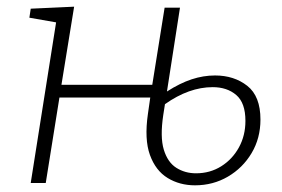

<svg xmlns="http://www.w3.org/2000/svg" viewBox="-20 -548 846 575"><path d="M564 7Q518 7 482 -15Q446 -37 429 -84Q412 -131 423 -207L430 -256H158L117 0H72L148 -481L68 -495L72 -522L202 -528L164 -294H436L473 -525H519L480 -274Q519 -299 554 -310.5Q589 -322 624 -322Q681 -322 720.5 -291Q760 -260 760 -190Q760 -134 733.5 -89.5Q707 -45 662.5 -19Q618 7 564 7ZM469 -204Q459 -138 470.5 -100Q482 -62 508 -45.5Q534 -29 567 -29Q609 -29 642.5 -50Q676 -71 695.5 -106.5Q715 -142 715 -186Q715 -240 687.5 -263.5Q660 -287 617 -287Q546 -287 474 -236Z"/></svg>

Font: Bitter Light
Style: Italic
Weight: 300
Italic angle: -9°
Designer: Sol Matas, and Bitter project Authors
Foundry: Sol Matas
Version: Version 2.001